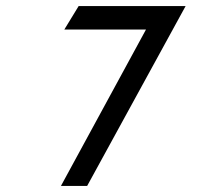

<svg xmlns="http://www.w3.org/2000/svg" viewBox="-20 -600 650 630"><path d="M191 -503H459L180 10H266L589 -580H238Z"/></svg>

Font: Charger Monospace
Style: Regular
Weight: 400
Designer: Jasper
Foundry: Cannot Into Space Fonts
Version: Version 0.980